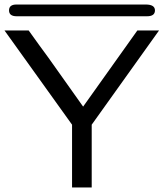

<svg xmlns="http://www.w3.org/2000/svg" viewBox="-21 -830 728 850"><path d="M52 -810H624Q665 -810 665 -784Q665 -758 630 -758H53Q19 -758 19 -784Q19 -810 52 -810ZM-1 -695H106L152 -631Q157 -624 193 -575L347 -358Q369 -389 587 -695H683L385 -278V0H298V-278Z"/></svg>

Font: Coval
Style: Light
Weight: 300
Foundry: Context Ltd
Version: Version 001.000